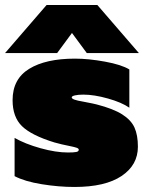

<svg xmlns="http://www.w3.org/2000/svg" viewBox="-35 -728 583 763"><path d="M150 -708H352L517 -517H310L251 -597L192 -517H-15ZM23 -28V-180Q65 -156 126 -139Q187 -122 235 -122Q258 -122 268 -124Q278 -126 278 -133Q278 -138 269 -141Q260 -144 245 -147Q209 -154 181 -162Q90 -190 52.5 -226.5Q15 -263 15 -330Q15 -414 81 -454.5Q147 -495 263 -495Q317 -495 382.5 -483Q448 -471 479 -452V-300Q449 -321 394 -336.5Q339 -352 296 -352Q276 -352 263 -349Q250 -346 250 -341Q250 -336 261 -332Q272 -328 296 -324Q343 -315 349 -313Q415 -296 450.5 -273.5Q486 -251 499.5 -221Q513 -191 513 -145Q513 -72 448 -28.5Q383 15 261 15Q198 15 130.5 4Q63 -7 23 -28Z"/></svg>

Font: Prompt Black
Style: Regular
Weight: 900
Designer: Katatrad Team
Foundry: CadsonDemak
Version: Version 1.000